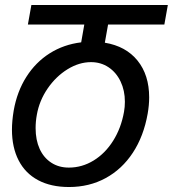

<svg xmlns="http://www.w3.org/2000/svg" viewBox="-20 -745 694 771"><path d="M28 -224.5Q28 -259 35 -301Q48.5 -377.5 85.8 -436.2Q123 -495 179.5 -530.8Q236 -566.5 306 -575L318.5 -646.5H92L106 -725H654L640 -646.5H414L401 -573.5Q485.5 -559.5 532.2 -501.8Q579 -444 579 -354Q579 -323 573 -288.5Q557 -198 513.5 -131.8Q470 -65.5 404.2 -29.8Q338.5 6 257 6Q184.5 6 133 -21.5Q81.5 -49 54.8 -101Q28 -153 28 -224.5ZM478 -296Q481.5 -315.5 481.5 -336.5Q481.5 -381.5 464.2 -417.8Q447 -454 416 -474.8Q385 -495.5 345.5 -495.5Q297.5 -495.5 251 -466.8Q204.5 -438 171.2 -389.5Q138 -341 128 -284.5Q123 -257.5 123 -230.5Q123 -183 139.2 -147.2Q155.5 -111.5 185.8 -91.8Q216 -72 256.5 -72Q309.5 -72 356 -100.5Q402.5 -129 434.5 -180Q466.5 -231 478 -296Z"/></svg>

Font: JuliaMono
Style: Italic
Weight: 400
Italic angle: -9°
Monospace: yes
Designer: cormullion
Foundry: corm
Version: Version 0.057; ttfautohint (v1.8.4)